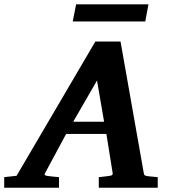

<svg xmlns="http://www.w3.org/2000/svg" viewBox="-73 -882 808 902"><path d="M382.8 -503.9 271 -310.1H416ZM391.1 0V-49.8Q398.9 -50.8 407 -51.5Q415 -52.2 421.9 -53.2Q429.7 -54.2 437 -55.2Q446.8 -56.2 452.1 -58.6Q457.5 -61 456.1 -69.8L426.8 -252.9H237.8L139.2 -69.8Q134.3 -62.5 138.2 -59.3Q142.1 -56.2 151.9 -55.2Q159.7 -54.2 168.5 -53.2Q175.8 -52.2 185.1 -51.5Q194.3 -50.8 204.1 -49.8V0H-53.2V-49.8L4.9 -56.2L375 -687H493.2L602.1 -70.8Q603.5 -61 607.2 -58.3Q610.8 -55.7 622.1 -54.2Q628.9 -53.7 636.7 -52.7Q643.6 -51.8 651.6 -51.3Q659.7 -50.8 668 -49.8V0ZM609.4 -781.2H268.6L284.7 -861.8H624.5Z"/></svg>

Font: Charis SIL Phon
Style: Bold Italic
Weight: 700
Italic angle: -11°
Foundry: SIL International
Version: Version 5.000